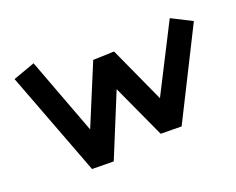

<svg xmlns="http://www.w3.org/2000/svg" viewBox="-82 -667 904 735"><g transform="rotate(-20 370.5 -299.0)"><path d="M181 -71 20 -496 109 -528 226 -216 328 -462 414 -465 518 -237 658 -512 741 -470 559 -107 474 -108 374 -326 269 -70Z"/></g></svg>

Font: ZCOOL KuaiLe
Style: Regular
Weight: 400
Designer: Lui Bingke
Foundry: ZCOOL
Version: Version 2.000